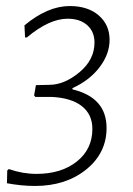

<svg xmlns="http://www.w3.org/2000/svg" viewBox="-20 -518 442 636"><path d="M211 -498Q271 -498 307 -467Q343 -436 343 -386Q343 -339 310 -295.5Q277 -252 220 -226V-222Q333 -195 333 -94Q333 -11 265.5 43.5Q198 98 96 98Q52 98 3 89L4 47L9 42Q55 58 101 58Q183 58 234.5 17Q286 -24 286 -91Q286 -139 251 -166.5Q216 -194 150 -197H97L93 -202L99 -236L143 -237Q193 -237 243 -278.5Q293 -320 293 -377Q293 -413 269 -434.5Q245 -456 204 -456Q143 -456 69 -394H63L61 -434Q138 -498 211 -498Z"/></svg>

Font: Alegreya Sans Light
Style: Italic
Weight: 300
Italic angle: -7°
Designer: Juan Pablo del Peral
Foundry: Huerta Tipografica
Version: Version 2.007